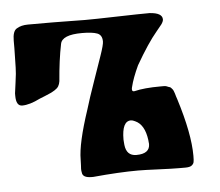

<svg xmlns="http://www.w3.org/2000/svg" viewBox="-38 -420 534 467"><g transform="rotate(-5 229.5 -186.5)"><path d="M15 -182Q0 -182 0 -207Q0 -207 0 -213Q0 -215 3.5 -239Q7 -263 7 -275Q7 -281 7.5 -298Q8 -315 8 -323V-341Q8 -364 18 -370Q29 -377 46 -377H106Q119 -377 147.5 -376.5Q176 -376 185 -376Q208 -376 263.5 -377.5Q319 -379 343 -379Q374 -377 374 -361Q374 -356 369 -349Q367 -346 356 -333Q334 -307 304 -255Q290 -225 285 -204Q284 -201 284 -198Q284 -192 290 -193Q314 -199 354 -199Q359 -199 363 -199Q367 -199 370 -197.5Q373 -196 375.5 -195.5Q378 -195 380 -192.5Q382 -190 383 -189Q384 -188 385.5 -184Q387 -180 387.5 -178.5Q388 -177 389.5 -171.5Q391 -166 392 -164Q419 -78 419 -24Q419 -13 418 -8.5Q417 -4 412.5 -0.5Q408 3 397 3H382Q365 3 331 1.5Q297 0 282 0Q236 0 172 6H168Q146 6 145 -7Q144 -11 144 -16Q144 -18 144.5 -24.5Q145 -31 145 -39Q145 -78 172 -159Q179 -183 195 -228.5Q211 -274 215 -286Q224 -312 224 -320Q224 -336 212 -340.5Q200 -345 175 -345Q126 -345 122 -323Q114 -284 110 -233Q109 -226 106 -221Q103 -216 96.5 -212Q90 -208 85.5 -206Q81 -204 71.5 -200Q62 -196 59 -195Q33 -182 15 -182ZM281 -38Q314 -38 314 -62Q314 -63 313.5 -66.5Q313 -70 313 -72Q308 -110 285 -120Q279 -123 275 -123Q253 -123 253 -78Q253 -75 253.5 -71Q254 -67 254 -65Q257 -38 281 -38Z"/></g></svg>

Font: Fedorovsk Unicode
Style: Medium
Weight: 500
Designer: Aleksandr Andreev and Nikita Simmons
Version: Version 3.2